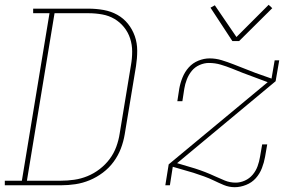

<svg xmlns="http://www.w3.org/2000/svg" viewBox="-38 -771 1258 799"><path d="M-18 0V-19H53L168 -716H100V-735H330Q362 -735 393 -729.5Q424 -724 450 -709.5Q476 -695 494.5 -672Q513 -649 523 -620.5Q533 -592 533 -560Q533 -528 528 -496L481 -212Q476 -182 465 -153Q454 -124 435 -98Q416 -72 390 -52.5Q364 -33 335 -21Q306 -9 276 -4.5Q246 0 216 0ZM216 -19Q243 -19 271 -23Q299 -27 326 -38Q353 -49 377 -67.5Q401 -86 418.5 -109.5Q436 -133 446 -160.5Q456 -188 460 -215L507 -500Q512 -528 512 -556.5Q512 -585 503.5 -611Q495 -637 478 -658Q461 -679 438 -692.5Q415 -706 387 -711Q359 -716 330 -716H189L74 -19ZM939 8Q915 8 893.5 -1Q872 -10 852.5 -19.5Q833 -29 811 -37Q789 -45 767 -52L681 -77L669 0H650L664 -87L1076 -429L1017 -451Q994 -459 971.5 -468Q949 -477 926.5 -486Q904 -495 880.5 -502Q857 -509 831 -509Q812 -509 792.5 -500.5Q773 -492 760 -476Q747 -460 739.5 -440.5Q732 -421 729 -402L721 -350H700L708 -402Q712 -425 721.5 -448.5Q731 -472 747.5 -490.5Q764 -509 787.5 -518.5Q811 -528 834 -528Q860 -528 884.5 -520.5Q909 -513 932 -504Q955 -495 978 -486Q1001 -477 1024 -468L1092 -444L1105 -520H1124L1109 -433L699 -92L773 -70Q795 -63 815.5 -55Q836 -47 856.5 -37.5Q877 -28 898 -19.5Q919 -11 943 -11Q962 -11 981 -19.5Q1000 -28 1013.5 -44Q1027 -60 1034 -79.5Q1041 -99 1044 -118L1053 -170H1074L1065 -118Q1061 -95 1052 -71.5Q1043 -48 1026.5 -29.5Q1010 -11 986 -1.5Q962 8 939 8ZM929 -600 838 -739 856 -749 946 -617 1080 -751 1095 -737 957 -600Z"/></svg>

Font: Iosevka Etoile Thin
Style: Italic
Weight: 100
Italic angle: -9°
Designer: Belleve Invis
Foundry: Belleve Invis
Version: Version 22.1.2; ttfautohint (v1.8.4)